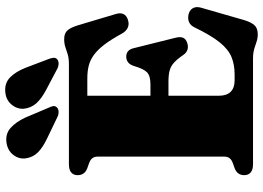

<svg xmlns="http://www.w3.org/2000/svg" viewBox="-155 -827 1000 730"><g transform="rotate(-90 345.0 -462.0)"><path d="M259.5 -390H389.5Q421 -390 434.5 -402.5Q448 -415 458.5 -451Q463.5 -467.5 472.8 -474.8Q482 -482 494.5 -482Q520.5 -482 527 -453L566.5 -294.5Q571 -276.5 566.5 -266Q562 -255.5 547.5 -250.5Q534 -245.5 522 -249Q510 -252.5 501.5 -264.5Q485.5 -288 472 -300.2Q458.5 -312.5 442 -317Q425.5 -321.5 399.5 -321.5H259.5ZM44 -667Q44 -682.5 54.2 -691.2Q64.5 -700 86 -700H465.5Q488.5 -700 503.2 -704.5Q518 -709 531 -713.5Q544 -718 561.5 -718Q583.5 -718 594.5 -705.5Q605.5 -693 614 -665L656.5 -522.5Q662 -505 656.8 -493.2Q651.5 -481.5 636 -476Q618.5 -470 604.8 -476.2Q591 -482.5 582 -499Q560 -539.5 540.5 -565Q521 -590.5 501.5 -604.8Q482 -619 460.5 -624.5Q439 -630 412.5 -630H346V-130Q346 -100 361 -85Q376 -70 404 -70H427.5Q464.5 -70 493.5 -82Q522.5 -94 549 -126.8Q575.5 -159.5 605.5 -221.5Q613 -237.5 625.5 -243Q638 -248.5 653.5 -245.5Q670.5 -242 678.2 -229.8Q686 -217.5 681 -198.5L634 -35Q626 -8 614.5 5Q603 18 579.5 18Q564 18 551.5 13.5Q539 9 523.8 4.5Q508.5 0 486 0H86Q64.5 0 54.2 -9Q44 -18 44 -33Q44 -59.5 69.5 -69.5L89 -76.5Q102 -81 108.2 -88.8Q114.5 -96.5 114.5 -109V-591Q114.5 -603.5 108.2 -611.2Q102 -619 89 -623.5L69.5 -630.5Q44 -640.5 44 -667ZM263 -865.5 300.5 -777Q305 -768 306.5 -760Q308 -752 301 -745Q295 -739.5 285 -739.2Q275 -739 265.5 -743.5L182.5 -783.5Q149 -799.5 130.5 -818Q112 -836.5 108 -864Q104.5 -890.5 121.5 -912Q138.5 -933.5 169 -937.5Q202 -941.5 224.2 -921.2Q246.5 -901 263 -865.5ZM452 -865.5 486 -776Q489.5 -766.5 490.2 -758.5Q491 -750.5 484.5 -744.5Q478 -739 467.5 -739.2Q457 -739.5 448 -744.5L367.5 -787Q334.5 -804.5 317 -824.2Q299.5 -844 296.5 -872Q295 -897.5 313 -918.8Q331 -940 362 -942Q395 -944.5 416.2 -923.2Q437.5 -902 452 -865.5Z"/></g></svg>

Font: Fraunces Black
Style: Regular
Weight: 900
Version: Version 1.000;[b76b70a41]